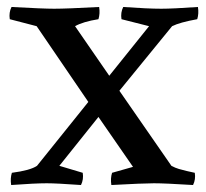

<svg xmlns="http://www.w3.org/2000/svg" viewBox="-20 -525 590 550"><path d="M473 -450 322 -265 471 -50Q482 -44 492.5 -41Q503 -38 515.5 -35Q528 -32 538 -30Q541 -11 533 5Q453 0 421 0Q391 0 299 5Q296 -14 301 -30L361 -47L262 -190L150 -50L217 -30Q220 -11 212 5Q142 0 114 0Q80 0 12 5Q9 -14 14 -30Q67 -37 86 -50L233 -233L85 -450L8 -470Q5 -489 13 -505Q103 -500 135 -500Q171 -500 264 -505Q267 -486 262 -470Q218 -463 195 -450L293 -308L407 -450L328 -470Q325 -489 333 -505Q403 -500 442 -500Q475 -500 547 -505Q550 -486 545 -470Q495 -461 473 -450Z"/></svg>

Font: Alike
Style: Regular
Weight: 400
Designer: Cyreal (www.cyreal.org)
Foundry: Cyreal (www.cyreal.org)
Version: Version 1.212